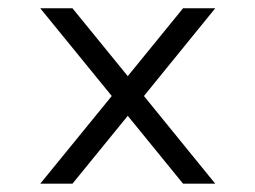

<svg xmlns="http://www.w3.org/2000/svg" viewBox="-20 -584 616 463"><path d="M77.1 -141.1 249.5 -352.5 77.1 -564H154.8L288.1 -400.4L421.4 -564H499L327.1 -352.5L499 -141.1H421.4L288.1 -304.7L154.8 -141.1Z"/></svg>

Font: Kay Pho Du
Style: Regular
Weight: 400
Designer: Victor Gaultney, Khu Oo Reh
Foundry: SIL International
Version: Version 3.000